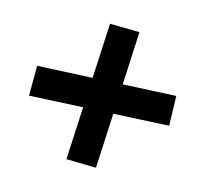

<svg xmlns="http://www.w3.org/2000/svg" viewBox="-113 -744 926 865"><g transform="rotate(-30 350.0 -311.5)"><path d="M542 -46 63 -479 162 -577 637 -146ZM162 -47 66 -147 541 -577 637 -478Z"/></g></svg>

Font: BioRhyme SemiExpanded ExtraBold
Style: Regular
Weight: 800
Width: 6
Designer: Aoife Mooney
Foundry: Aoife Mooney Type
Version: Version 1.600;gftools[0.9.33]